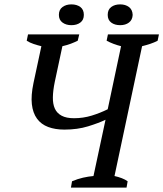

<svg xmlns="http://www.w3.org/2000/svg" viewBox="-20 -857 746 877"><path d="M558 0H304L309 -29Q335 -40 359.5 -45.5Q384 -51 407 -53L462 -310Q431 -295 382.5 -280Q334 -265 274 -265Q232 -265 200 -277Q168 -289 149 -315Q130 -341 125.5 -381Q121 -421 133 -478L169 -646Q152 -650 134 -656Q116 -662 102 -671L108 -700H342L335 -671Q321 -664 304 -657.5Q287 -651 265 -646L230 -482Q222 -443 221.5 -412.5Q221 -382 230.5 -361Q240 -340 261.5 -328.5Q283 -317 318 -317Q360 -317 399 -329Q438 -341 472 -358L533 -646Q497 -655 467 -671L473 -700H706L700 -671Q685 -663 667 -657Q649 -651 629 -646L503 -53Q521 -49 536.5 -43Q552 -37 563 -29ZM249 -789Q249 -813 265.5 -825Q282 -837 306 -837Q331 -837 347 -825Q363 -813 363 -789Q363 -766 347 -754Q331 -742 306 -742Q282 -742 265.5 -754Q249 -766 249 -789ZM472 -789Q472 -813 488 -825Q504 -837 529 -837Q553 -837 569 -825Q585 -813 586 -789Q585 -766 569 -754Q553 -742 529 -742Q504 -742 488 -754Q472 -766 472 -789Z"/></svg>

Font: PTSerifItalic
Style: Italic
Weight: 400
Italic angle: -12°
Designer: A.Korolkova, O.Umpeleva, V.Yefimov
Foundry: ParaType Ltd
Version: Version 1.000W OFL